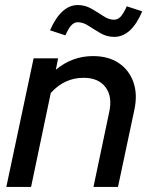

<svg xmlns="http://www.w3.org/2000/svg" viewBox="-20 -740 597 760"><path d="M5 0 113 -509H210L201 -464Q266 -518 348 -518Q409 -518 450 -490.5Q491 -463 508 -415Q525 -367 512 -306L447 0H350L412 -295Q426 -357 398 -394.5Q370 -432 311 -432Q235 -432 181 -372L103 0ZM239 -600 178 -620Q222 -720 288 -720Q317 -720 342 -705.5Q367 -691 389 -676.5Q411 -662 431 -662Q446 -662 457 -673.5Q468 -685 482 -715L543 -695Q500 -594 432 -594Q403 -594 378 -608.5Q353 -623 331 -637.5Q309 -652 288 -652Q274 -652 262.5 -640Q251 -628 239 -600Z"/></svg>

Font: Red Hat Display Medium
Style: Italic
Weight: 500
Italic angle: -12°
Designer: Pentagram, MCKL
Foundry: Pentagram, MCKL
Version: Version 1.023; ttfautohint (v1.8.3)